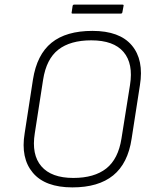

<svg xmlns="http://www.w3.org/2000/svg" viewBox="-20 -801 669 833"><path d="M294 12Q176 12 122.5 -51.5Q69 -115 87 -223L123 -456Q140 -564 203.5 -615.5Q267 -667 381 -667Q499 -667 552 -604Q605 -541 587 -431L551 -199Q535 -92 471 -40Q407 12 294 12ZM298 -29Q389 -29 441 -70Q493 -111 507 -200L544 -432Q559 -525 516 -575.5Q473 -626 376 -626Q285 -626 233 -585.5Q181 -545 167 -455L131 -223Q116 -130 159.5 -79.5Q203 -29 298 -29ZM295 -742Q289 -742 291 -748L295 -775Q296 -781 302 -781H511Q518 -781 516 -775L511 -748Q510 -742 504 -742Z"/></svg>

Font: Sofia Sans ExtraLight
Style: Italic
Weight: 250
Italic angle: -9°
Version: Version 4.100-B